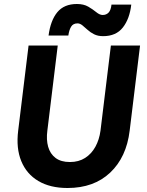

<svg xmlns="http://www.w3.org/2000/svg" viewBox="-20 -929 734 961"><path d="M318 12Q231 12 172 -23Q113 -58 86.5 -122.5Q60 -187 71 -275L123 -701H269L217 -275Q211 -230 221 -194.5Q231 -159 258 -138.5Q285 -118 330 -118Q374 -118 406 -138.5Q438 -159 457.5 -194.5Q477 -230 483 -275L535 -701H681L629 -275Q613 -142 531.5 -65Q450 12 318 12ZM368 -812Q346 -812 336 -795.5Q326 -779 322 -751H223Q233 -827 267 -868Q301 -909 365 -909Q399 -909 422 -895.5Q445 -882 462 -868Q479 -854 494 -854Q512 -854 523.5 -866Q535 -878 538 -906H637Q629 -835 595 -791.5Q561 -748 496 -748Q470 -748 451 -757.5Q432 -767 418 -780Q404 -793 392 -802.5Q380 -812 368 -812Z"/></svg>

Font: Inclusive Sans
Style: Italic
Weight: 400
Italic angle: -7°
Designer: Olivia King
Foundry: Olivia King
Version: Version 2.004